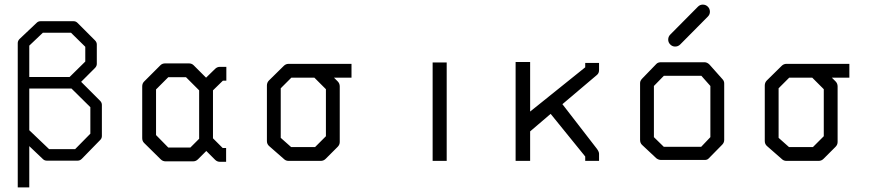

<svg xmlns="http://www.w3.org/2000/svg" viewBox="-20 -747 3820 833"><path d="M107 -182 193 -100H306L372 -167V-282L290 -363H107ZM107 -113V66H57V-560Q57 -570 65 -578L139 -648Q146 -655 156 -655H299Q309 -655 316 -648L392 -572Q400 -564 400 -554V-470Q400 -460 392 -452L332 -392L414 -310Q422 -302 422 -292V-157Q422 -147 415 -140L335 -58Q327 -50 317 -50H183Q173 -50 166 -57ZM107 -413H282L350 -480V-544L288 -605H166L107 -549Z M904 -147 946 -105H961V-45H934Q922 -45 913 -54L875 -92L839 -56Q830 -47 818 -47H698Q686 -47 677 -56L605 -127Q597 -135 597 -148V-372Q597 -385 605 -393L676 -464Q684 -472 697 -472H799Q812 -472 820 -464L874 -410L913 -448Q922 -457 934 -457H962V-397H947L904 -355ZM844 -145V-355L787 -412H710L657 -359V-161L710 -107H806Z M1232 -470H1505V-410H1429L1445 -394Q1454 -385 1454 -372V-131Q1454 -119 1445 -110L1393 -58Q1384 -49 1372 -49H1232Q1220 -49 1212 -57L1148 -113Q1138 -121.5 1138 -135V-376Q1138 -389 1147 -398L1211 -461Q1220 -470 1232 -470ZM1344 -410H1244L1198 -364V-149L1243 -109H1347L1394 -156V-360Z M1857 -476H1918V-49H1857Z M2280 -177V-49H2217V-478H2280V-263L2519 -455V-474H2579V-443Q2579 -429.5 2570 -422L2420 -295L2570 -101Q2579 -88.5 2579 -80V-49H2519V-68L2369 -253Z M2879 -575Q2879 -588 2888 -597L3008 -718Q3017 -727 3029 -727Q3042 -727 3051 -718Q3060 -709 3060 -696Q3060 -684 3051 -675L2931 -554Q2922 -545 2909 -545Q2897 -545 2888 -554Q2879 -563 2879 -575ZM2817 -374V-152L2860 -110H3022L3062 -152V-374L3023 -418H2860ZM2767 -407 2828 -470Q2835 -477 2848 -477H3036Q3048 -477 3058 -467L3114 -404Q3122 -396 3122 -385V-140Q3122 -128 3113 -119L3055 -60Q3049 -53 3037.5 -53H3034H2848Q2837.5 -53 2828 -60L2766 -118Q2757 -126 2757 -140V-387Q2757 -397 2767 -407Z M3392 -470H3665V-410H3589L3605 -394Q3614 -385 3614 -372V-131Q3614 -119 3605 -110L3553 -58Q3544 -49 3532 -49H3392Q3380 -49 3372 -57L3308 -113Q3298 -121.5 3298 -135V-376Q3298 -389 3307 -398L3371 -461Q3380 -470 3392 -470ZM3504 -410H3404L3358 -364V-149L3403 -109H3507L3554 -156V-360Z"/></svg>

Font: IBM 3270
Style: Regular
Weight: 400
Monospace: yes
Version: Version 2.3.1